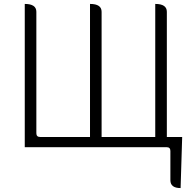

<svg xmlns="http://www.w3.org/2000/svg" viewBox="-20 -749 981 977"><path d="M106 0V-729Q165 -729 165 -689V-71Q165 -52 184 -52H438V-729Q497 -729 497 -689V-52H770V-729Q829 -729 829 -689V-52H907L899 208Q847 208 847 168V19Q847 0 828 0Z"/></svg>

Font: Swei Half Moon CJK SC
Style: Light
Weight: 300
Version: Version 2.071